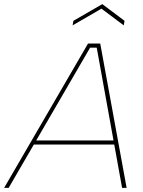

<svg xmlns="http://www.w3.org/2000/svg" viewBox="-60 -911 693 931"><path d="M409 -680H377L-18 0H-40L367 -700H426L554 0H532ZM99 -230H507L503 -210H95ZM540 -788 432 -869 292 -788 296 -810 436 -891 544 -810Z"/></svg>

Font: Albert Sans Thin
Style: Italic
Weight: 250
Italic angle: -11.25°
Designer: Andreas Rasmussen
Foundry: a.Foundry
Version: Version 1.025